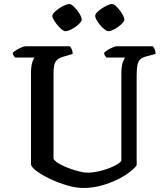

<svg xmlns="http://www.w3.org/2000/svg" viewBox="-20 -934 827 954"><path d="M394 0Q357 0 313 -13Q269 -26 229 -45Q189 -64 162.5 -83.5Q136 -103 134 -117V-568Q134 -605 140.5 -624.5Q147 -644 152 -648H55Q52 -653 48 -657.5Q44 -662 43 -671Q49 -678 61.5 -685.5Q74 -693 87 -698.5Q100 -704 106 -704H327Q332 -699 336.5 -689.5Q341 -680 341 -666L297 -653Q275 -647 264 -637Q253 -627 249.5 -610.5Q246 -594 246 -567V-144Q255 -131 276.5 -119Q298 -107 324 -97.5Q350 -88 374.5 -82Q399 -76 414 -76Q445 -76 480 -85Q515 -94 543.5 -107.5Q572 -121 583 -134V-568Q583 -606 590.5 -625.5Q598 -645 602 -648H509Q505 -652 501.5 -657.5Q498 -663 497 -671Q503 -678 515 -685.5Q527 -693 540 -698.5Q553 -704 559 -704H739Q744 -699 748.5 -689.5Q753 -680 753 -666L708 -654Q688 -649 677.5 -639.5Q667 -630 663 -611.5Q659 -593 659 -559V-113Q650 -99 625 -79.5Q600 -60 563.5 -42Q527 -24 483.5 -12Q440 0 394 0ZM518 -779Q511 -779 500 -787.5Q489 -796 478 -809Q467 -822 460 -834.5Q453 -847 453 -855Q453 -863 462.5 -873Q472 -883 486.5 -892.5Q501 -902 514.5 -908Q528 -914 536 -914Q544 -914 554.5 -905Q565 -896 575 -883Q585 -870 591.5 -857Q598 -844 598 -836Q598 -829 589 -819.5Q580 -810 567 -800.5Q554 -791 540.5 -785Q527 -779 518 -779ZM305 -779Q298 -779 287 -787.5Q276 -796 265.5 -809Q255 -822 247.5 -834.5Q240 -847 240 -855Q240 -863 250 -873Q260 -883 274 -892.5Q288 -902 302 -908Q316 -914 324 -914Q332 -914 342 -905.5Q352 -897 362.5 -884Q373 -871 379.5 -858Q386 -845 386 -836Q386 -829 377 -819.5Q368 -810 355 -800.5Q342 -791 328 -785Q314 -779 305 -779Z"/></svg>

Font: Texturina Medium
Style: Regular
Weight: 500
Designer: Guillermo Torres Carreño
Foundry: Omnibus-Type
Version: Version 1.003